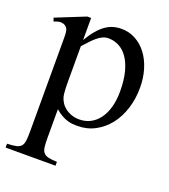

<svg xmlns="http://www.w3.org/2000/svg" viewBox="-136 -572 785 890"><g transform="rotate(20 257.0 -127.5)"><path d="M484.9 -250Q484.9 -298.3 472.2 -340.1Q459.5 -381.8 436.5 -412.4Q413.6 -442.9 381.6 -460.4Q349.6 -478 311 -478Q290 -478 270.8 -472.4Q251.5 -466.8 233.2 -453.9Q214.8 -440.9 197 -419.9Q179.2 -398.9 161.1 -368.2V-477.1H142.1L-2.9 -418.9L2.9 -401.9Q25.9 -411.1 38.1 -410.2Q50.3 -409.2 58.1 -403.8Q64.5 -399.4 67.9 -394.3Q71.3 -389.2 73 -380.6Q74.7 -372.1 75 -359.6Q75.2 -347.2 75.2 -328.1V111.8Q75.2 140.6 73.2 158.2Q71.3 175.8 63.2 185.8Q55.2 195.8 38.8 199.5Q22.5 203.1 -5.9 204.1V223.1H240.2V204.1Q212.4 203.1 196.5 199.2Q180.7 195.3 172.9 185.3Q165 175.3 163.1 158.2Q161.1 141.1 161.1 113.8V-26.9Q177.7 -12.2 192.9 -3.9Q208 4.4 221.9 8.8Q235.8 13.2 248.3 14.2Q260.7 15.1 272 15.1Q319.3 15.1 358.6 -5.9Q397.9 -26.9 426 -62.7Q454.1 -98.6 469.5 -147Q484.9 -195.3 484.9 -250ZM403.8 -202.1Q403.8 -158.7 394 -124.3Q384.3 -89.8 366.7 -65.9Q349.1 -42 324.5 -29.1Q299.8 -16.1 270 -16.1Q247.6 -16.1 229.7 -22.7Q211.9 -29.3 198.7 -39.8Q185.5 -50.3 177.5 -63.5Q169.4 -76.7 166 -89.8Q163.6 -99.6 162.4 -117.9Q161.1 -136.2 161.1 -164.1V-337.9Q176.8 -355 190.2 -369.4Q203.6 -383.8 216.3 -394Q229 -404.3 241.9 -410.2Q254.9 -416 270 -416Q297.4 -416 321.5 -403.6Q345.7 -391.1 364 -365.2Q382.3 -339.4 393.1 -298.8Q403.8 -258.3 403.8 -202.1Z"/></g></svg>

Font: Galatia SIL
Style: Regular
Weight: 400
Designer: Development by SIL's NRSI team
Version: Version 2.1